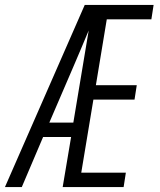

<svg xmlns="http://www.w3.org/2000/svg" viewBox="-26 -755 646 775"><path d="M-6 0 316 -735H594L585 -677H405L361 -411H526L517 -353H351L302 -58H482L473 0H227L261 -202H148L62 0ZM270 -260 332 -632Q317 -596 302 -560.5Q287 -525 272 -490L173 -260Z"/></svg>

Font: Iosevka SS04 Light Extended
Style: Italic
Weight: 300
Width: 7
Italic angle: -9°
Monospace: yes
Designer: Belleve Invis
Foundry: Belleve Invis
Version: Version 19.0.0; ttfautohint (v1.8.4)